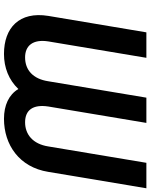

<svg xmlns="http://www.w3.org/2000/svg" viewBox="88 -856 777 994"><g transform="rotate(90 477.0 -358.5)"><path d="M61.8 -219.5C37.6 -68.9 123.6 9.9 258.9 9.9C329.5 9.9 393.1 -14.9 440.3 -64.6C469.8 -14.9 524.9 9.9 594.5 9.9C728.7 9.9 845.2 -68.9 869.3 -219.5L954.2 -727.3H822.4L737.6 -219.5C725.1 -139.9 675.8 -99.4 612.6 -99.4C549.7 -99.4 518.8 -139.9 530.9 -219.5L615.8 -727.3H485.1L400.2 -219.5C388.1 -139.9 341.6 -99.4 276.6 -99.4C215.6 -99.4 181.5 -140.3 193.9 -219.5L278.8 -727.3H147Z"/></g></svg>

Font: Margiela Sans Semi Bold
Style: Italic
Weight: 600
Italic angle: -9.39999°
Designer: Stefan Endress, Andreas Faust
Version: Version 1.100;FEAKit 1.0